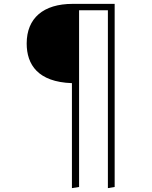

<svg xmlns="http://www.w3.org/2000/svg" viewBox="-20 -757 785 993"><path d="M356 -737C204 -737 118 -663 118 -532C118 -423 176 -333 352 -327V216L389 210V-704H538V216L573 210V-737Z"/></svg>

Font: Glow Sans SC Normal ExtraLight
Style: Regular
Weight: 200
Designer: Ryoko NISHIZUKA (kana, bopomofo & ideographs); Paul D. Hunt (Latin, Greek & Cyrillic); Sandoll Communications, Soo-young
Version: Version 0.93